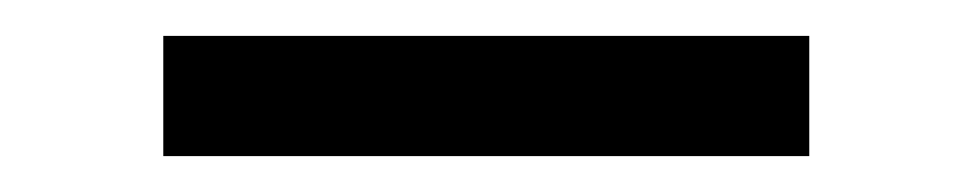

<svg xmlns="http://www.w3.org/2000/svg" viewBox="-20 -368 540 107"><path d="M71 -348H431V-281H71Z"/></svg>

Font: Inconsolata
Style: Regular
Weight: 400
Designer: Raph Levien, Kirill Tkachev
Foundry: Cyreal
Version: Version 1.013